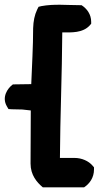

<svg xmlns="http://www.w3.org/2000/svg" viewBox="-123 -680 423 817"><path d="M-94 -228 -87 -216 -73 -215C-10 -213 -43 -216 8 -210C8 -136 7 -60 7 16C7 65 34 96 59 117H235C258 102 277 76 277 41V32L271 25C254 5 225 -8 194 -8H132C133 -180 141 -369 142 -542C181 -542 229 -539 259 -572L265 -579V-587C265 -619 247 -643 224 -658H216C161 -658 107 -664 53 -654L41 -651L35 -639C24 -616 19 -590 18 -560C18 -481 13 -401 10 -322C4 -322 5 -322 -59 -321H-68C-92 -304 -116 -266 -94 -228Z"/></svg>

Font: Snowfall
Style: Blk
Weight: 900
Designer: Jasper
Foundry: Cannot Into Space Fonts
Version: Version 0.9